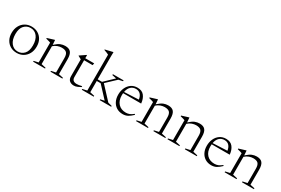

<svg xmlns="http://www.w3.org/2000/svg" viewBox="79 -1757 4113 2814"><g transform="rotate(30 2135.5 -350.0)"><path d="M248.5 10Q188 10 140.5 -17.2Q93 -44.5 66 -93.5Q39 -142.5 39 -208.5Q39 -277 66.2 -328Q93.5 -379 141.2 -407.5Q189 -436 249.5 -436Q310.5 -436 357.8 -408.8Q405 -381.5 432 -332.5Q459 -283.5 459 -217.5Q459 -149 431.8 -98Q404.5 -47 357 -18.5Q309.5 10 248.5 10ZM251 -15.5Q315 -15.5 358.8 -62Q402.5 -108.5 402.5 -204Q402.5 -300 359.8 -355.2Q317 -410.5 247 -410.5Q183 -410.5 139.2 -364Q95.5 -317.5 95.5 -222Q95.5 -126 138.5 -70.8Q181.5 -15.5 251 -15.5Z M817 -14 894 -31V-273Q894 -336.5 869.2 -362.5Q844.5 -388.5 785 -388.5Q753.5 -388.5 717.2 -375.8Q681 -363 649 -334V-31L725.5 -14V0H523.5V-14L599.5 -31V-366Q591.5 -370 573.8 -375.2Q556 -380.5 522 -389V-400.5L637 -436H643L648.5 -357Q702.5 -406 740.2 -421Q778 -436 818.5 -436Q884.5 -436 913.8 -400Q943 -364 943 -284.5V-31L1019.5 -14V0H817Z M1160 -107.5Q1160 -35.5 1239.5 -35.5Q1274 -35.5 1325.5 -49V-33Q1294 -16 1275 -7.8Q1256 0.5 1242 3.2Q1228 6 1212 6Q1169.5 6 1140.2 -17.8Q1111 -41.5 1111 -92V-379L1057.5 -407.5V-413Q1080.5 -428.5 1105 -445Q1129.5 -461.5 1151.5 -477H1160V-426H1311L1304 -392H1160Z M1472.5 -31 1549 -14V0H1347V-14L1423 -31V-638Q1403 -650.5 1342 -671.5V-679.5L1468 -709.5H1474L1472.5 -644.5V-249H1545.5L1699.5 -395.5L1627.5 -411V-426H1808.5V-411L1737 -395.5L1578.5 -246.5L1778.5 -31L1844.5 -14V0H1650V-14L1717.5 -29L1538.5 -221.5H1472.5Z M2041.5 -436Q2118 -436 2156.5 -386.5Q2195 -337 2201.5 -260H1896Q1894.5 -243 1894.5 -224.5Q1894.5 -135 1942.5 -83.5Q1990.5 -32 2072 -32Q2104.5 -32 2133.8 -43.5Q2163 -55 2196.5 -83L2206 -71.5Q2163.5 -29.5 2126.8 -9.8Q2090 10 2042 10Q1983 10 1938.5 -17.2Q1894 -44.5 1869.2 -93.5Q1844.5 -142.5 1844.5 -206.5Q1844.5 -269.5 1868.2 -321.8Q1892 -374 1936.2 -405Q1980.5 -436 2041.5 -436ZM2030 -408.5Q1979 -408.5 1944.5 -376Q1910 -343.5 1899 -282L2143.5 -293.5Q2135.5 -347.5 2107 -378Q2078.5 -408.5 2030 -408.5Z M2559 -14 2636 -31V-273Q2636 -336.5 2611.2 -362.5Q2586.5 -388.5 2527 -388.5Q2495.5 -388.5 2459.2 -375.8Q2423 -363 2391 -334V-31L2467.5 -14V0H2265.5V-14L2341.5 -31V-366Q2333.5 -370 2315.8 -375.2Q2298 -380.5 2264 -389V-400.5L2379 -436H2385L2390.5 -357Q2444.5 -406 2482.2 -421Q2520 -436 2560.5 -436Q2626.5 -436 2655.8 -400Q2685 -364 2685 -284.5V-31L2761.5 -14V0H2559Z M3091 -14 3168 -31V-273Q3168 -336.5 3143.2 -362.5Q3118.5 -388.5 3059 -388.5Q3027.5 -388.5 2991.2 -375.8Q2955 -363 2923 -334V-31L2999.5 -14V0H2797.5V-14L2873.5 -31V-366Q2865.5 -370 2847.8 -375.2Q2830 -380.5 2796 -389V-400.5L2911 -436H2917L2922.5 -357Q2976.5 -406 3014.2 -421Q3052 -436 3092.5 -436Q3158.5 -436 3187.8 -400Q3217 -364 3217 -284.5V-31L3293.5 -14V0H3091Z M3540.5 -436Q3617 -436 3655.5 -386.5Q3694 -337 3700.5 -260H3395Q3393.5 -243 3393.5 -224.5Q3393.5 -135 3441.5 -83.5Q3489.5 -32 3571 -32Q3603.5 -32 3632.8 -43.5Q3662 -55 3695.5 -83L3705 -71.5Q3662.5 -29.5 3625.8 -9.8Q3589 10 3541 10Q3482 10 3437.5 -17.2Q3393 -44.5 3368.2 -93.5Q3343.5 -142.5 3343.5 -206.5Q3343.5 -269.5 3367.2 -321.8Q3391 -374 3435.2 -405Q3479.5 -436 3540.5 -436ZM3529 -408.5Q3478 -408.5 3443.5 -376Q3409 -343.5 3398 -282L3642.5 -293.5Q3634.5 -347.5 3606 -378Q3577.5 -408.5 3529 -408.5Z M4058 -14 4135 -31V-273Q4135 -336.5 4110.2 -362.5Q4085.5 -388.5 4026 -388.5Q3994.5 -388.5 3958.2 -375.8Q3922 -363 3890 -334V-31L3966.5 -14V0H3764.5V-14L3840.5 -31V-366Q3832.5 -370 3814.8 -375.2Q3797 -380.5 3763 -389V-400.5L3878 -436H3884L3889.5 -357Q3943.5 -406 3981.2 -421Q4019 -436 4059.5 -436Q4125.5 -436 4154.8 -400Q4184 -364 4184 -284.5V-31L4260.5 -14V0H4058Z"/></g></svg>

Font: Newsreader Text Light
Style: Regular
Weight: 300
Designer: Hugues Gentile
Foundry: Production Type
Version: Version 1.001